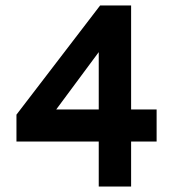

<svg xmlns="http://www.w3.org/2000/svg" viewBox="-20 -680 621 700"><path d="M340 0V-164H40V-262L345 -660H458V-281H551V-164H458V0ZM185 -281H340V-490Z"/></svg>

Font: Lil Grotesk Bold
Style: Regular
Weight: 700
Designer: Bastien Sozeau
Foundry: NBR — Bastien Sozeau
Version: Version 4.002; ttfautohint (v1.8.4.7-5d5b)